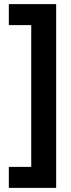

<svg xmlns="http://www.w3.org/2000/svg" viewBox="-20 -748 346 933"><path d="M22.9 63H131.8V-626H22.9V-728H252.9V165H22.9Z"/></svg>

Font: Open Sans Condensed
Style: Regular
Weight: 400
Width: 3
Designer: Monotype Design Team
Foundry: Monotype Imaging Inc.
Version: Version 3.000